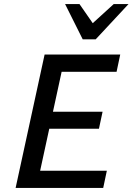

<svg xmlns="http://www.w3.org/2000/svg" viewBox="-20 -927 654 947"><path d="M489 0H57L200 -658H573L555 -573H284L178 -85H507ZM152 -292 170 -376H486L468 -292ZM388 -733 417 -794 541 -907H614L452 -733ZM388 -733 301 -907H372L449 -796L452 -733Z"/></svg>

Font: Ysabeau Office SemiBold
Style: Italic
Weight: 600
Italic angle: -12°
Designer: Christian Thalmann (Catharsis Fonts)
Version: Version 2.001;gftools[0.9.30]; featfreeze: tnum,lnum,ss02